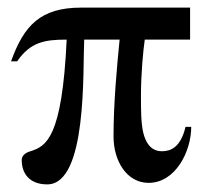

<svg xmlns="http://www.w3.org/2000/svg" viewBox="-20 -470 541 504"><path d="M467 -137C454 -82 427 -73 405 -73C375 -73 362 -97 356 -122C350 -147 350 -184 350 -218C350 -278 356 -338 360 -366H479V-450H193C87 -450 43 -404 9 -309H25C60 -360 98 -366 155 -366C143 -107 101 -86 60 -73C46 -69 37 -61 37 -50C37 -15 57 14 104 14C210 14 197 -288 201 -366H294C287 -296 278 -199 278 -112C278 -47 313 10 370 10C441 10 482 -73 482 -137Z"/></svg>

Font: XITS
Style: Regular
Weight: 400
Designer: MicroPress Inc., with final additions and corrections provided by Coen Hoffman, Elsevier (retired)
Version: Version 1.302